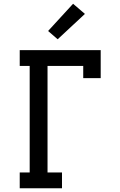

<svg xmlns="http://www.w3.org/2000/svg" viewBox="-20 -1002 640 1022"><path d="M85 0V-84H138V-651H85V-735H516V-586H423V-651H233V-84H310V0ZM287 -793 236 -837 369 -982 432 -928Z"/></svg>

Font: Iosevka Etoile Medium
Style: Regular
Weight: 500
Designer: Belleve Invis
Foundry: Belleve Invis
Version: Version 22.1.2; ttfautohint (v1.8.4)